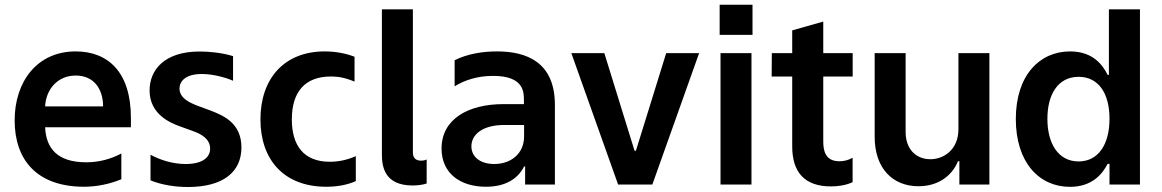

<svg xmlns="http://www.w3.org/2000/svg" viewBox="-20 -766 4823 797"><path d="M523.4 -277C523.4 -468 427.2 -552.6 294.4 -552.6C132.1 -552.6 40.8 -425.1 40.8 -266.3C40.8 -100.9 134.6 9.2 329.2 9.2C382.8 9.2 437.9 -2.8 483.7 -22V-128.9C441.8 -106.5 392.4 -92.3 338.4 -92.3C216.6 -92.3 171.2 -151.6 167.3 -237.6H523.4ZM167.3 -324.2C170.5 -393.8 218 -452.4 294.4 -452.4C368.6 -452.4 407.7 -398.4 408 -324.2Z M759.9 10.3C907 10.3 982.2 -52.6 982.2 -154.1C982.2 -256 906.2 -286.9 853.7 -307.2L799 -327.4C768.5 -339.5 725.1 -358 725.1 -398.4C725.1 -427.9 749.3 -458.8 817.5 -458.8C863.6 -458.8 916.2 -444.6 947.4 -430.8V-533C903.1 -546.9 848.7 -552.2 808.9 -552.2C660.5 -552.2 600.9 -474.1 600.9 -390.6C600.9 -290.5 688.9 -255 728 -241.1L780.9 -221.9C810.4 -211.6 852.3 -191.8 852.3 -149.1C852.3 -111.5 818.9 -85.2 751.1 -85.2C696.7 -85.2 646 -101.6 604.8 -123.6V-17.4C648.4 0.7 704.5 10.3 759.9 10.3Z M1334.5 9.2C1374.3 9.2 1418.3 3.2 1457 -14.2V-117.9C1418.7 -100.9 1382.8 -94.5 1349.1 -94.5C1240.4 -94.5 1191.4 -162.6 1191.4 -270.2C1191.4 -384.6 1245.7 -448.5 1354 -448.5C1383.5 -448.5 1411.9 -443.9 1451.7 -427.2V-530.5C1414.8 -544.7 1371.8 -552.6 1328.1 -552.6C1157.3 -552.6 1061.1 -437.1 1061.1 -270.6C1061.1 -104.4 1157 9.2 1334.5 9.2Z M1692.5 3.9C1712 3.9 1735.1 1.4 1751.1 -4.3V-104C1744.7 -100.9 1736.2 -99.1 1728 -99.1C1700.3 -99.1 1693.9 -116.5 1693.9 -133.5V-727.3H1565.3V-125.4C1565.3 -77.4 1574.2 3.9 1692.5 3.9Z M1997.2 9.2C2080.6 9.2 2130.7 -25.6 2155.5 -74.9H2159.8V0H2283.4V-330.3C2283.4 -509.2 2164.8 -552.6 2043 -552.6C1983 -552.6 1920.5 -542.6 1867.2 -516V-407.7C1907 -432.5 1960.9 -451 2026.6 -451C2158.4 -451 2154.8 -380.3 2154.8 -345.9V-333.8H2069.6C1922.9 -333.8 1812.9 -271.3 1812.9 -149.5C1812.9 -45.8 1891.3 9.2 1997.2 9.2ZM2031.6 -85.2C1975.1 -85.2 1936.8 -113.6 1936.8 -158.7C1936.8 -205.6 1980.1 -247.2 2073.5 -247.2H2155.5V-199.2C2155.5 -130.3 2103 -85.2 2031.6 -85.2Z M2882.1 -545.5H2745.4L2619.7 -140.3H2614L2488.6 -545.5H2351.6L2545.8 0H2687.9Z M2967.3 -746.4V-621.4H3103.7V-746.4ZM2970.9 0H3099.4V-545.5H2970.9Z M3519.5 -448.2V-545.5H3397.4V-676.5L3268.5 -639.9V-545.5H3183.9L3183.2 -448.2H3268.5V-158C3268.5 -49.4 3321.7 7.8 3429.3 7.8C3462.4 7.8 3494 2.1 3519.2 -9.9V-111.2C3502.5 -101.6 3484.4 -96.6 3464.5 -96.6C3403.8 -96.6 3397.4 -143.5 3397.4 -180.4V-448.2Z M3958.5 -229.4C3958.5 -146.3 3899.1 -105.1 3842.3 -105.1C3780.5 -105.1 3739.3 -148.8 3739.3 -218V-545.5H3610.8V-198.2C3610.8 -67.1 3685.4 7.1 3792.6 7.1C3874.3 7.1 3931.8 -35.9 3956.7 -96.9H3962.4V0H4087V-545.5H3958.5Z M4421.5 9.6C4515.3 9.6 4557.5 -46.2 4577.8 -85.9H4585.6V0H4712V-727.3H4583.1V-455.3H4577.8C4558.2 -494.7 4518.1 -552.6 4421.9 -552.6C4295.8 -552.6 4196.7 -453.8 4196.7 -272C4196.7 -92.3 4293 9.6 4421.5 9.6ZM4457.4 -95.9C4372.5 -95.9 4327.8 -170.5 4327.8 -272.7C4327.8 -374.3 4371.8 -447.1 4457.4 -447.1C4540.1 -447.1 4585.6 -378.6 4585.6 -272.7C4585.6 -166.9 4539.4 -95.9 4457.4 -95.9Z"/></svg>

Font: TID UI Semi Bold
Style: Regular
Weight: 600
Designer: The TID Project Authors
Foundry: Bakken & Bæck
Version: Version 1.001;hotconv 1.0.109;makeotfexe 2.5.65596